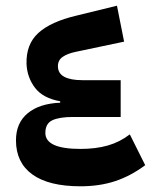

<svg xmlns="http://www.w3.org/2000/svg" viewBox="-20 -641 553 673"><path d="M262 12Q151 12 93.5 -29.5Q36 -71 36 -149Q36 -210 77 -244Q118 -278 191 -281V-286Q130 -297 102.5 -333.5Q75 -370 73 -417Q71 -486 114.5 -525.5Q158 -565 247 -586L390 -621L415 -495L244 -459Q216 -453 199.5 -441.5Q183 -430 183 -409Q183 -384 205 -372Q227 -360 268 -360H403V-231H236Q188 -231 163.5 -219.5Q139 -208 139 -175Q139 -119 262 -119Q316 -119 358 -131Q400 -143 435 -170L489 -62Q438 -24 383.5 -6Q329 12 262 12Z"/></svg>

Font: IBM Plex Sans Arabic SemiBold
Style: Regular
Weight: 600
Designer: Mike Abbink, Paul van der Laan, Pieter van Rosmalen, Wael Morcos, Khajak Apelian
Foundry: Bold Monday
Version: Version 1.1